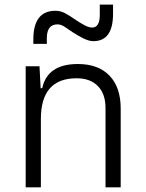

<svg xmlns="http://www.w3.org/2000/svg" viewBox="-20 -801 626 821"><path d="M431.2 0V-338.4Q431.2 -399.9 398.4 -433.1Q365.7 -466.3 307.6 -466.3Q154.8 -466.3 154.8 -292.5V0H89.8V-517.6H148.9L153.8 -423.8H160.6Q182.6 -527.3 313 -527.3Q400.4 -527.3 448.2 -477.5Q496.1 -427.7 496.1 -336.9V0ZM122.6 -613.3V-632.8Q122.6 -754.9 217.3 -754.9Q238.8 -754.9 258.1 -744.6Q277.3 -734.4 297.4 -720.2Q323.7 -702.1 342.5 -692.6Q361.3 -683.1 373.5 -683.1Q406.7 -683.1 406.7 -737.3V-781.2H463.4V-742.2Q463.4 -625 379.4 -625Q361.3 -625 339.4 -635.5Q317.4 -646 291.5 -662.6Q274.9 -673.3 258.3 -685.1Q241.7 -696.8 226.1 -696.8Q180.2 -696.8 180.2 -637.7V-613.3Z"/></svg>

Font: Cascadia Mono PL Light
Style: Regular
Weight: 300
Monospace: yes
Designer: Aaron Bell
Foundry: Saja Typeworks
Version: Version 2404.023; ttfautohint (v1.8.4)